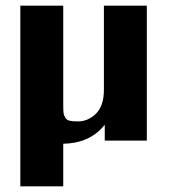

<svg xmlns="http://www.w3.org/2000/svg" viewBox="-20 -498 601 680"><path d="M52 162V-478H204V-126Q204 -106 205 -98Q206 -90 211 -81.5Q216 -73 226.5 -70.5Q237 -68 256 -68Q292 -68 320 -95.5Q348 -123 348 -180V-478H500V0H351V-56Q310 -5 245 7Q224 11 204 11V162Z"/></svg>

Font: Coval
Style: Black
Weight: 1000
Foundry: Context Ltd
Version: Version 001.000